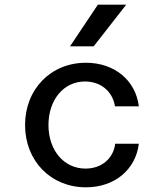

<svg xmlns="http://www.w3.org/2000/svg" viewBox="-20 -784 700 820"><path d="M347 16C468 16 559 -58 573 -170H472C464 -106 413 -64 345 -64C253 -64 187 -142 187 -250C187 -358 252 -436 343 -436C410 -436 461 -394 471 -330H573C559 -442 468 -516 347 -516C197 -516 87 -403 87 -250C87 -97 197 16 347 16ZM279 -586H380L519 -764H398Z"/></svg>

Font: Uncut Plan8
Style: Regular
Weight: 400
Designer: Kasper Nordkvist
Foundry: UNCUT.wtf
Version: Version 1.002;Glyphs 3.1.2 (3151)